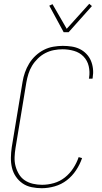

<svg xmlns="http://www.w3.org/2000/svg" viewBox="-20 -985 540 1013"><path d="M200 8Q173 8 146.5 2.5Q120 -3 99 -17.5Q78 -32 63.5 -53.5Q49 -75 43 -100.5Q37 -126 37.5 -153.5Q38 -181 42 -208L99 -553Q103 -578 111.5 -602.5Q120 -627 134 -650Q148 -673 168 -691.5Q188 -710 211.5 -722Q235 -734 261 -738.5Q287 -743 311 -743Q335 -743 358 -739.5Q381 -736 400.5 -726.5Q420 -717 435.5 -701Q451 -685 459.5 -665Q468 -645 470.5 -622Q473 -599 469 -575L468 -570H449L450 -575Q455 -606 448 -636Q441 -666 420.5 -687Q400 -708 370.5 -716.5Q341 -725 310 -725Q287 -725 264 -720.5Q241 -716 219.5 -705Q198 -694 180 -676.5Q162 -659 149.5 -638.5Q137 -618 130 -595.5Q123 -573 119 -550L62 -205Q58 -181 57 -156Q56 -131 62 -108.5Q68 -86 80 -66Q92 -46 111 -33.5Q130 -21 153.5 -15.5Q177 -10 202 -10Q233 -10 264.5 -19Q296 -28 322 -48.5Q348 -69 366.5 -97.5Q385 -126 395 -156L413 -151Q402 -118 381.5 -87Q361 -56 332.5 -34Q304 -12 269 -2Q234 8 200 8ZM316 -815 240 -955 257 -963 332 -833 451 -965 465 -953 342 -815Z"/></svg>

Font: Iosevka Term Curly Thin
Style: Italic
Weight: 100
Italic angle: -9°
Designer: Belleve Invis
Foundry: Belleve Invis
Version: Version 32.3.0